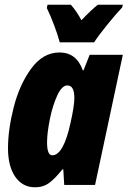

<svg xmlns="http://www.w3.org/2000/svg" viewBox="-20 -786 542 816"><path d="M14 -156Q14 -235 38.5 -331Q63 -427 113 -495Q163 -563 233 -563Q305 -563 332 -487H335L361 -553H502L384 0H253L249 -66H245Q215 -28 189.5 -9Q164 10 129 10Q76 10 45 -34.5Q14 -79 14 -156ZM280 -265Q296 -336 296 -370Q296 -423 266 -423Q243 -423 223 -379.5Q203 -336 191.5 -277.5Q180 -219 180 -181Q180 -126 202 -126Q250 -126 280 -265ZM179 -752 182 -766H281Q306 -738 326 -700Q371 -747 396 -766H502L499 -754Q474 -728 435.5 -680.5Q397 -633 380 -606H234Q225 -639 210 -679Q195 -719 179 -752Z"/></svg>

Font: Noto Sans UI CondBlack
Style: Italic
Weight: 900
Width: 3
Italic angle: -12°
Designer: Monotype Design Team
Foundry: Monotype Imaging Inc.
Version: Version 1.001